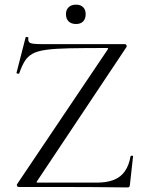

<svg xmlns="http://www.w3.org/2000/svg" viewBox="-20 -818 635 840"><path d="M55.2 -13 450.2 -600Q454 -605 453.1 -606.5Q452.2 -608 445.2 -608Q348 -608 284.1 -606.7Q220.2 -605.4 181.5 -600Q142.8 -594.6 121.6 -582.5Q100.4 -570.4 88 -550.1Q75.6 -529.8 64.2 -497.2Q63.2 -494.4 57.2 -495.8Q51.2 -497.2 52.2 -499.4L92.2 -655Q93.2 -657 99.2 -656Q105.2 -655 104.2 -653Q101.2 -635 112.2 -630Q123.2 -625 161.2 -625Q221.2 -625 308.2 -625Q395.2 -625 526.2 -625Q531.2 -625 533.3 -620.4Q535.4 -615.8 533.2 -612L143.2 -27Q139.2 -22 140.2 -20.5Q141.2 -19 148 -19Q231.4 -19 296.8 -19Q362.2 -19 402.8 -19Q447.8 -19 478.1 -31.1Q508.4 -43.2 526.4 -68.9Q544.4 -94.6 551.2 -134.6Q552.2 -136.8 557.2 -136.8Q562.2 -136.8 562.2 -134.6L548.2 -8Q548.2 -5 546.2 -1.5Q544.2 2 539.2 2Q465.2 1 382.7 0.5Q300.2 0 217.7 0Q135.2 0 61 0Q57 0 54.6 -4.5Q52.2 -9 55.2 -13ZM312.8 -713Q292 -713 280.3 -724.3Q268.6 -735.6 268.6 -756.4Q268.6 -775.2 280.3 -786.4Q292 -797.6 312.8 -797.6Q332.8 -797.6 343.8 -786.4Q354.8 -775.2 354.8 -756.4Q354.8 -735.6 343.8 -724.3Q332.8 -713 312.8 -713Z"/></svg>

Font: Cormorant Garamond Light
Style: Regular
Weight: 300
Designer: Christian Thalmann (Catharsis Fonts)
Foundry: Catharsis Fonts
Version: Version 4.001